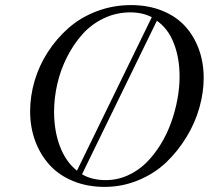

<svg xmlns="http://www.w3.org/2000/svg" viewBox="-20 -731 825 759"><path d="M99.1 -291Q99.1 -351.1 116.7 -411.1Q134.3 -471.2 168.9 -524.9Q203.6 -578.6 251 -620.4Q298.3 -662.1 362.5 -686.5Q426.8 -710.9 498 -710.9Q565.4 -710.9 620.4 -689Q675.3 -667 710.9 -628.2Q746.6 -589.4 765.9 -536.9Q785.2 -484.4 785.2 -422.9Q785.2 -365.7 768.3 -305.7Q751.5 -245.6 717.5 -189.7Q683.6 -133.8 637.5 -89.6Q591.3 -45.4 527.6 -18.8Q463.9 7.8 393.1 7.8Q324.7 7.8 268.6 -15.4Q212.4 -38.6 175.8 -79.1Q139.2 -119.6 119.1 -173.8Q99.1 -228 99.1 -291ZM193.8 -289.1Q193.8 -213.9 216.8 -152.8Q239.7 -91.8 284.2 -56.2L580.1 -663.1Q543 -682.1 495.1 -682.1Q439.5 -682.1 390.4 -658.7Q341.3 -635.3 305.9 -595.7Q270.5 -556.2 244.9 -505.4Q219.2 -454.6 206.5 -399.2Q193.8 -343.8 193.8 -289.1ZM304.2 -42Q343.3 -19 397.9 -19Q443.8 -19 485.1 -37.6Q526.4 -56.2 557.9 -87.4Q589.4 -118.7 614.7 -159.7Q640.1 -200.7 656.5 -246.6Q672.9 -292.5 681.4 -338.9Q689.9 -385.3 689.9 -428.2Q689.9 -501.5 667.2 -559.8Q644.5 -618.2 600.1 -648.9Z"/></svg>

Font: Dehuti
Style: Bold-Italic
Weight: 700
Version: Version 1.2